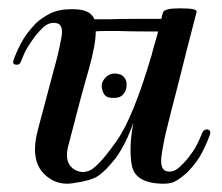

<svg xmlns="http://www.w3.org/2000/svg" viewBox="-20 -443 536 463"><path d="M233.4 -254.9Q223.6 -244.1 225.6 -231.4Q227.5 -218.8 234.4 -211.9Q241.2 -206.1 255.9 -207Q270.5 -207 277.3 -215.8Q285.2 -224.6 285.2 -237.3Q286.1 -249 279.3 -256.8Q273.4 -264.6 258.8 -265.6Q244.1 -266.6 233.4 -254.9ZM361.3 -367.2Q354.5 -367.2 325.2 -367.2Q296.9 -367.2 267.6 -368.2Q248 -368.2 232.4 -368.2Q216.8 -368.2 210.9 -367.2Q210.9 -335 194.3 -276.4Q176.8 -216.8 144.5 -90.8Q134.8 -53.7 155.3 -37.1Q175.8 -21.5 199.2 -33.2Q221.7 -46.9 261.7 -103.5Q301.8 -161.1 345.7 -310.5Q349.6 -326.2 353.5 -338.9Q357.4 -351.6 361.3 -367.2ZM369.1 -397.5Q370.1 -403.3 371.1 -406.2Q372.1 -409.2 373 -413.1Q376 -422.9 413.1 -422.9Q414.1 -422.9 416 -422.9Q457 -422.9 454.1 -414.1Q429.7 -321.3 410.2 -242.2Q389.6 -163.1 383.8 -138.7Q376 -109.4 370.1 -72.3Q364.3 -35.2 380.9 -30.3Q398.4 -25.4 415 -42Q431.6 -57.6 440.4 -71.3Q450.2 -84 456.1 -96.7Q461.9 -108.4 468.8 -125Q471.7 -130.9 480.5 -130.9Q486.3 -129.9 487.3 -124Q487.3 -122.1 486.3 -119.1Q481.4 -103.5 468.8 -78.1Q457 -53.7 432.6 -28.3Q418.9 -15.6 406.2 -7.8Q394.5 0 375 0Q306.6 0 297.9 -43.9Q290 -87.9 301.8 -147.5Q283.2 -94.7 258.8 -61.5Q233.4 -29.3 214.8 -17.6Q197.3 -6.8 154.3 -1Q147.5 0 141.6 0Q106.4 0 81.1 -29.3Q53.7 -63.5 71.3 -129.9Q88.9 -196.3 111.3 -280.3Q120.1 -310.5 127 -346.7Q134.8 -381.8 118.2 -386.7Q99.6 -391.6 83 -376Q66.4 -359.4 57.6 -345.7Q48.8 -333 42 -321.3Q36.1 -308.6 29.3 -292Q26.4 -286.1 18.6 -287.1Q11.7 -287.1 11.7 -293Q11.7 -294.9 12.7 -297.9Q17.6 -313.5 30.3 -337.9Q42 -361.3 66.4 -386.7Q81.1 -400.4 100.6 -410.2Q121.1 -420.9 153.3 -420.9Q176.8 -420.9 189.5 -415Q201.2 -410.2 208 -396.5Q215.8 -396.5 242.2 -396.5Q269.5 -397.5 299.8 -397.5Q320.3 -397.5 338.9 -397.5Q357.4 -397.5 369.1 -397.5Z"/></svg>

Font: Gilchrist
Style: Regular
Weight: 400
Version: 1.0